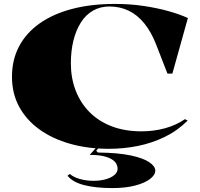

<svg xmlns="http://www.w3.org/2000/svg" viewBox="-20 -743 1018 978"><path d="M936 -129Q884 -77 819 -45.5Q754 -14 682 0.5Q610 15 535 15Q428 15 337.5 -10.5Q247 -36 180.5 -84Q114 -132 77.5 -199.5Q41 -267 41 -352Q41 -438 77 -506.5Q113 -575 181.5 -623.5Q250 -672 347 -697.5Q444 -723 566 -723Q643 -723 713 -712.5Q783 -702 841 -685.5Q899 -669 937 -651L858 -368H833L775 -517Q750 -581 715 -624Q680 -667 635.5 -688.5Q591 -710 537 -710Q491 -710 454 -689Q417 -668 392 -628.5Q367 -589 354 -536.5Q341 -484 341 -420Q341 -346 365 -283Q389 -220 435 -173Q481 -126 548 -100Q615 -74 701 -74Q763 -74 820 -89.5Q877 -105 922 -136ZM552 215Q468 215 409 200Q350 185 324 152L336 143Q353 159 386 168.5Q419 178 456 178Q490 178 517.5 170.5Q545 163 562 149Q579 135 579 117Q579 104 573 92Q567 80 551 69.5Q535 59 507.5 52.5Q480 46 437 46L478 0H491L470 25L479 34Q580 35 644.5 48.5Q709 62 740 83Q771 104 771 126Q771 148 744.5 168.5Q718 189 669 202Q620 215 552 215Z"/></svg>

Font: Kalnia SemiExpanded SemiBold
Style: Regular
Weight: 600
Width: 6
Designer: Frida Medrano
Foundry: Frida Medrano
Version: Version 1.105